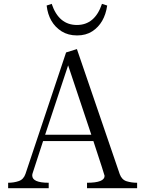

<svg xmlns="http://www.w3.org/2000/svg" viewBox="-20 -983 759 1003"><path d="M22.5 0V-28.3Q52.7 -28.3 78.1 -37.1Q103.5 -45.9 113.3 -75.2L325.2 -709L381.8 -726.6L605.5 -73.2Q616.2 -43.9 641.6 -36.1Q667 -28.3 696.3 -28.3V0H434.6V-28.3Q526.4 -28.3 526.4 -64.5Q526.4 -68.4 467.8 -246.1H205.1L150.4 -78.1Q148.4 -72.3 148.4 -66.4Q148.4 -28.3 234.4 -28.3V0ZM97.7 -28.3ZM133.8 -28.3ZM215.8 -279.3H457L335.9 -641.6ZM223.6 -954.1 250 -962.9Q287.1 -852.5 381.8 -852.5Q475.6 -852.5 512.7 -962.9L540 -954.1Q526.4 -861.3 461.9 -819.3Q428.7 -797.9 382.8 -797.9Q335.9 -797.9 301.8 -819.3Q234.4 -862.3 223.6 -954.1ZM539.1 -28.3ZM621.1 -28.3Z"/></svg>

Font: GenEi Koburi Mincho v6
Style: Regular
Weight: 400
Designer: o_tamon (Modified)
Foundry: o_tamon / Adobe Systems Incorporated
Version: Version 6.1